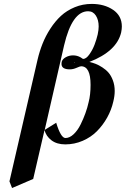

<svg xmlns="http://www.w3.org/2000/svg" viewBox="-20 -718 636 971"><path d="M358.9 -401.9Q358.4 -401.9 357.4 -402.3Q356.4 -402.8 356 -402.8Q356 -400.9 355 -399.9ZM304.2 -488.8 206.1 -61 264.2 -97.2Q287.6 -20 311 -20Q332 -20 352.3 -39.1Q372.6 -58.1 387.2 -87.6Q401.9 -117.2 412.1 -145.8Q422.4 -174.3 428.2 -201.2Q438 -237.8 438 -289.1Q438 -382.8 390.1 -382.8Q384.8 -382.8 367.2 -375Q349.6 -367.2 333 -367.2Q291 -367.2 291 -395Q291 -396.5 291.5 -399.7Q292 -402.8 292 -404.8Q295.4 -418.9 312.5 -428.5Q329.6 -438 349.1 -438Q369.6 -438 387.2 -428.2L399.9 -419.9Q416 -419.9 432.4 -443.4Q448.7 -466.8 458.5 -492.9Q468.3 -519 474.1 -543.9Q479 -567.4 479 -584Q479 -617.2 464.8 -639.2Q450.7 -661.1 425.8 -661.1Q344.7 -661.1 304.2 -488.8ZM27.8 199.2 169.9 -416Q179.7 -458 195.1 -496.8Q210.4 -535.6 234.6 -573Q258.8 -610.4 288.3 -637.7Q317.9 -665 358.2 -681.6Q398.4 -698.2 443.8 -698.2Q507.8 -698.2 552 -668.2Q596.2 -638.2 596.2 -584Q596.2 -571.3 592.8 -554.2Q570.3 -458.5 432.1 -404.8Q448.7 -400.9 463.9 -395Q479 -389.2 497.3 -377.4Q515.6 -365.7 528.8 -350.6Q542 -335.4 551 -311.3Q560.1 -287.1 560.1 -257.8Q560.1 -232.9 553.2 -205.1Q543.5 -162.1 522 -123.5Q500.5 -85 470.2 -54.4Q439.9 -23.9 398.2 -5.9Q356.4 12.2 310.1 12.2Q267.6 12.2 240.2 -8.5Q212.9 -29.3 205.1 -60.1L147.9 187L41 232.9Z"/></svg>

Font: Linux Libertine G
Style: Semibold Italic
Weight: 600
Italic angle: -11.5°
Designer: Philipp H. Poll
Foundry: Philipp H. Poll
Version: Version 5.1.1